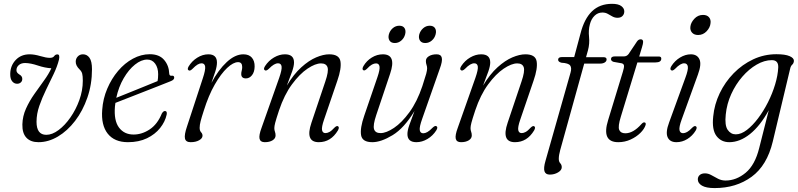

<svg xmlns="http://www.w3.org/2000/svg" viewBox="-20 -735 4174 1004"><path d="M461 -373Q461 -294 437 -224.8Q413 -155.5 372.8 -103Q332.5 -50.5 282.8 -21Q233 8.5 181.5 8.5Q140 8.5 118 -15Q96 -38.5 97 -84.5Q98 -127.5 116 -167.2Q134 -207 159.8 -243.5Q185.5 -280 210 -313.8Q234.5 -347.5 248.5 -378Q214.5 -380 177.5 -392.5Q140.5 -405 111.5 -405.5Q90.5 -405.5 78.2 -394.5Q66 -383.5 66 -368Q65.5 -355.5 80.5 -346Q97 -337 96.5 -322Q96.5 -311 88.8 -304Q81 -297 69.5 -297Q54 -297 43.5 -310Q33 -323 33.5 -348.5Q34 -391.5 62 -421.2Q90 -451 135 -451Q159.5 -451 190.5 -441.8Q221.5 -432.5 241 -432.5Q257 -432.5 263.5 -441.8Q270 -451 281 -450.5Q294 -450 288.5 -423.5Q279.5 -387.5 260.5 -347.8Q241.5 -308 221 -266Q200.5 -224 185.8 -181.8Q171 -139.5 171 -98Q171 -30 222 -30Q253 -30 286.2 -54.8Q319.5 -79.5 348.2 -120.8Q377 -162 395 -212Q413 -262 413 -313Q413 -337.5 409.8 -349.8Q406.5 -362 396.5 -371.5Q375.5 -392 376 -412.5Q376 -428.5 386.8 -439.8Q397.5 -451 414 -451Q435 -451 448 -432.8Q461 -414.5 461 -373Z M851.5 -135.5Q843.5 -98.5 817.2 -65.5Q791 -32.5 748.5 -12Q706 8.5 649 8.5Q578.5 8.5 543.2 -36.2Q508 -81 514.5 -161Q518.5 -219 540.8 -271.2Q563 -323.5 597.5 -364.2Q632 -405 675 -428.2Q718 -451.5 763.5 -451.5Q812.5 -451.5 838 -422Q863.5 -392.5 865 -350Q866 -337.5 877.5 -339Q890 -341 891 -330Q892 -317.5 871.5 -310Q849 -301 811 -286Q773 -271 729.8 -254.2Q686.5 -237.5 647.5 -222Q608.5 -206.5 583.5 -197Q582 -187 581 -177.5Q575 -104.5 602.2 -68Q629.5 -31.5 678.5 -31.5Q722.5 -31.5 763 -58.5Q803.5 -85.5 826 -141Q834 -155 843 -154.5Q855 -154 851.5 -135.5ZM750 -423.5Q718.5 -423.5 685.8 -397.2Q653 -371 626.8 -326Q600.5 -281 588 -223.5Q615.5 -234.5 655.2 -250.5Q695 -266.5 735 -282.8Q775 -299 804 -311Q807 -325 807 -347Q807 -380.5 791.5 -402Q776 -423.5 750 -423.5Z M968 -366.5Q957 -370.5 966 -387Q983 -415.5 1011.2 -433.2Q1039.5 -451 1069.5 -451Q1114.5 -451 1114.5 -408Q1114.5 -388.5 1106 -361.5Q1097.5 -334.5 1085.5 -301.5Q1122 -370 1165.8 -410.5Q1209.5 -451 1252.5 -451Q1282 -451 1297 -433.5Q1312 -416 1311.5 -387Q1311 -358.5 1297.8 -341.8Q1284.5 -325 1266 -325Q1241.5 -325 1241.5 -348Q1241.5 -357 1244 -365.5Q1246.5 -374 1246.5 -384.5Q1246.5 -410 1225 -410Q1200 -410 1167.8 -379.8Q1135.5 -349.5 1103 -292.8Q1070.5 -236 1045.5 -156Q1034 -120.5 1029 -101Q1024 -81.5 1024 -66.5Q1024 -51.5 1031.5 -43.5Q1039 -35.5 1039 -25.5Q1039 -11.5 1021.2 -1.5Q1003.5 8.5 977 8.5Q951.5 8.5 947.2 -10.8Q943 -30 958 -74L1040.5 -325.5Q1055 -369 1052.8 -386.5Q1050.5 -404 1034 -404Q1024.5 -404 1013.2 -397.5Q1002 -391 985.5 -374Q974.5 -363.5 968 -366.5Z M1366 -367Q1355 -372 1366 -389.5Q1384.5 -418 1412.8 -434.5Q1441 -451 1470 -451Q1517.5 -451 1517.5 -408.5Q1517.5 -390 1507.8 -361.8Q1498 -333.5 1480 -287.5Q1516 -347.5 1555.8 -383.2Q1595.5 -419 1633.2 -435Q1671 -451 1701.5 -451Q1754 -451 1760.2 -414.2Q1766.5 -377.5 1744 -313L1674.5 -109.5Q1661 -70.5 1664 -54.8Q1667 -39 1682 -39Q1691.5 -39 1702.8 -45Q1714 -51 1729.5 -68Q1740.5 -78.5 1747 -75Q1756.5 -70 1747 -53Q1710 8.5 1647 8.5Q1574 8.5 1608.5 -93L1681 -308.5Q1699.5 -362.5 1692.8 -383Q1686 -403.5 1658.5 -403.5Q1629 -403.5 1588 -376Q1547 -348.5 1506.8 -294Q1466.5 -239.5 1439 -157.5Q1423.5 -110.5 1419 -92.8Q1414.5 -75 1414.5 -65Q1414.5 -54.5 1417.8 -46Q1421 -37.5 1421 -26.5Q1421 -11 1405.2 -1.2Q1389.5 8.5 1364.5 8.5Q1341.5 8.5 1337.2 -9.5Q1333 -27.5 1348 -67.5L1440 -328Q1455 -371 1452.5 -387.5Q1450 -404 1434 -404Q1424 -404 1412.2 -397.2Q1400.5 -390.5 1385 -374.5Q1373 -363.5 1366 -367Z M2261.5 -75.5Q2272 -70.5 2261.5 -53.5Q2243.5 -25 2215.2 -8.2Q2187 8.5 2157.5 8.5Q2110.5 8.5 2110.5 -34Q2110.5 -52.5 2120.2 -80.5Q2130 -108.5 2147.5 -154.5Q2093.5 -65 2033 -28.2Q1972.5 8.5 1927 8.5Q1874.5 8.5 1868.2 -28Q1862 -64.5 1884.5 -129.5L1954 -332.5Q1967.5 -372 1964.5 -387.8Q1961.5 -403.5 1946.5 -403.5Q1936.5 -403.5 1925.2 -397.5Q1914 -391.5 1898.5 -375Q1887 -364 1880.5 -367.5Q1871 -372 1880.5 -389.5Q1897 -417.5 1924.2 -434.2Q1951.5 -451 1982 -451Q2054.5 -451 2020 -349.5L1947.5 -133.5Q1929.5 -80 1936 -59.5Q1942.5 -39 1970 -39Q1999.5 -39 2040.2 -66.2Q2081 -93.5 2121 -148.2Q2161 -203 2188.5 -284.5Q2204 -331.5 2208.8 -349.5Q2213.5 -367.5 2213.5 -377.5Q2213.5 -387.5 2210.2 -396.2Q2207 -405 2207 -416Q2207 -431.5 2222.8 -441.2Q2238.5 -451 2263.5 -451Q2286 -451 2290.2 -433Q2294.5 -415 2279.5 -375L2188 -114.5Q2172.5 -71.5 2175 -54.8Q2177.5 -38 2193.5 -38Q2203 -38 2214.8 -44.5Q2226.5 -51 2243 -68Q2255 -79 2261.5 -75.5ZM2044.5 -510Q2025 -510 2016.8 -523Q2008.5 -536 2013.5 -555.5Q2019 -575 2034 -587.8Q2049 -600.5 2068 -600.5Q2087.5 -600.5 2095.5 -587.8Q2103.5 -575 2098.5 -555.5Q2093.5 -536 2078.5 -523Q2063.5 -510 2044.5 -510ZM2203.5 -510Q2184.5 -510 2176 -523Q2167.5 -536 2172.5 -555.5Q2178 -574.5 2193 -587.5Q2208 -600.5 2227 -600.5Q2246.5 -600.5 2254.8 -587.8Q2263 -575 2258 -555.5Q2253 -536 2238 -523Q2223 -510 2203.5 -510Z M2392 -367Q2381 -372 2392 -389.5Q2410.5 -418 2438.8 -434.5Q2467 -451 2496 -451Q2543.5 -451 2543.5 -408.5Q2543.5 -390 2533.8 -361.8Q2524 -333.5 2506 -287.5Q2542 -347.5 2581.8 -383.2Q2621.5 -419 2659.2 -435Q2697 -451 2727.5 -451Q2780 -451 2786.2 -414.2Q2792.5 -377.5 2770 -313L2700.5 -109.5Q2687 -70.5 2690 -54.8Q2693 -39 2708 -39Q2717.5 -39 2728.8 -45Q2740 -51 2755.5 -68Q2766.5 -78.5 2773 -75Q2782.5 -70 2773 -53Q2736 8.5 2673 8.5Q2600 8.5 2634.5 -93L2707 -308.5Q2725.5 -362.5 2718.8 -383Q2712 -403.5 2684.5 -403.5Q2655 -403.5 2614 -376Q2573 -348.5 2532.8 -294Q2492.5 -239.5 2465 -157.5Q2449.5 -110.5 2445 -92.8Q2440.5 -75 2440.5 -65Q2440.5 -54.5 2443.8 -46Q2447 -37.5 2447 -26.5Q2447 -11 2431.2 -1.2Q2415.5 8.5 2390.5 8.5Q2367.5 8.5 2363.2 -9.5Q2359 -27.5 2374 -67.5L2466 -328Q2481 -371 2478.5 -387.5Q2476 -404 2460 -404Q2450 -404 2438.2 -397.2Q2426.5 -390.5 2411 -374.5Q2399 -363.5 2392 -367Z M2898.5 -422.5Q2898.5 -436.5 2918 -436.5H2982.5L3015.5 -559.5Q3035 -636.5 3075.5 -675.8Q3116 -715 3180.5 -715Q3213.5 -715 3229 -703.2Q3244.5 -691.5 3244.5 -675.5Q3244.5 -661 3235.2 -651.5Q3226 -642 3209.5 -642Q3194.5 -642 3182.5 -648.8Q3170.5 -655.5 3158.2 -662.5Q3146 -669.5 3130 -669.5Q3106 -669.5 3088.8 -652.5Q3071.5 -635.5 3064.5 -607.5Q3056.5 -578 3060.2 -542.2Q3064 -506.5 3054.5 -471.5L3044.5 -436H3135.5Q3152 -436 3152 -424.5Q3152 -414.5 3142.5 -408.5Q3133 -402.5 3119 -402.5H3035L2909.5 49.5Q2902 76.5 2902 95.5Q2902 110.5 2909.8 118.8Q2917.5 127 2917.5 139.5Q2917.5 155 2898.2 166.5Q2879 178 2855 178Q2833 178 2827.2 160.8Q2821.5 143.5 2832.5 106L2963.5 -355.5Q2970.5 -380 2961.5 -392.5Q2952.5 -405 2916 -407Q2898.5 -411.5 2898.5 -422.5Z M3231 -404 3188.5 -411.5Q3175 -416 3175 -426Q3175 -440 3194.5 -440H3242Q3257.5 -440 3267 -452.5L3310.5 -517.5Q3318.5 -529.5 3330 -529.5Q3343 -529.5 3343 -516Q3343 -507 3337 -487.5L3322.5 -439.5H3425Q3438 -439.5 3438 -428.5Q3438 -408.5 3407.5 -408.5H3313L3226.5 -125Q3210.5 -73.5 3218 -55.8Q3225.5 -38 3250 -38Q3291.5 -38 3334 -86Q3343 -96 3349.5 -95Q3359 -94 3356 -81.5Q3349.5 -60.5 3328.5 -39.8Q3307.5 -19 3277.2 -5.2Q3247 8.5 3213 8.5Q3124 8.5 3160 -107L3237 -359.5Q3244 -382 3243 -391.5Q3242 -401 3231 -404Z M3630.5 -552Q3610 -552 3599 -564.2Q3588 -576.5 3590 -594.5Q3592 -616.5 3610.8 -636.8Q3629.5 -657 3656 -657Q3677 -657 3687.5 -644.8Q3698 -632.5 3695.5 -614Q3693.5 -591 3675 -571.5Q3656.5 -552 3630.5 -552ZM3544.5 -110Q3530 -70.5 3533.2 -54.5Q3536.5 -38.5 3552 -38.5Q3561.5 -38.5 3573 -44.8Q3584.5 -51 3600 -67.5Q3611.5 -78.5 3618 -75Q3628 -70 3618 -52.5Q3601 -24.5 3574.2 -8Q3547.5 8.5 3517 8.5Q3483 8.5 3471.2 -17.2Q3459.5 -43 3479 -95L3564 -328.5Q3579.5 -370 3576.8 -387Q3574 -404 3557.5 -404Q3548 -404 3536.5 -397.2Q3525 -390.5 3509 -374Q3497.5 -363.5 3491 -367Q3480.5 -372 3490.5 -389Q3508.5 -417.5 3536.2 -434.2Q3564 -451 3592.5 -451Q3625.5 -451 3637.5 -425Q3649.5 -399 3629.5 -345Z M4021 5Q3991 130.5 3910.2 189.5Q3829.5 248.5 3717 248.5Q3672.5 248.5 3650.8 235.8Q3629 223 3629 203Q3629 189 3639 180.2Q3649 171.5 3666.5 171.5Q3683.5 171.5 3700.2 181Q3717 190.5 3735 199.8Q3753 209 3774 209Q3830 209 3879 168.5Q3928 128 3950 39L4000 -158.5Q3955 -76.5 3901.8 -34Q3848.5 8.5 3793.5 8.5Q3751 8.5 3726.5 -24Q3702 -56.5 3709.5 -126Q3715.5 -189 3743.5 -247.5Q3771.5 -306 3816.5 -352Q3861.5 -398 3918.8 -424.8Q3976 -451.5 4040 -451.5Q4085.5 -451.5 4108.8 -441.5Q4132 -431.5 4131.5 -416.5Q4130.5 -404 4122.8 -397Q4115 -390 4112 -376.5ZM3775 -135.5Q3769 -79.5 3785.2 -56Q3801.5 -32.5 3827.5 -32.5Q3855.5 -32.5 3885.5 -55.5Q3915.5 -78.5 3944 -116.2Q3972.5 -154 3995.8 -200Q4019 -246 4033.2 -293.2Q4047.5 -340.5 4049.5 -381.5Q4051.5 -420.5 4016 -420.5Q3977 -420.5 3936.8 -397.2Q3896.5 -374 3861.8 -334Q3827 -294 3803.8 -243Q3780.5 -192 3775 -135.5Z"/></svg>

Font: Fraunces 72pt S050 Light
Style: Italic
Weight: 300
Italic angle: -16°
Version: Version 1.000; ttfautohint (v1.8.3)